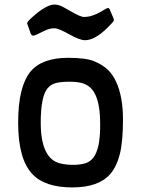

<svg xmlns="http://www.w3.org/2000/svg" viewBox="-20 -817 623 847"><path d="M60.1 -274.4Q60.1 -357.9 74 -413.3Q87.9 -468.8 115.2 -502Q166 -562 280.8 -562Q360.8 -562 397.7 -545.9Q434.6 -529.8 455.8 -509.3Q477.1 -488.8 492.2 -456.5Q522.5 -390.6 522.5 -290.8Q522.5 -190.9 508.5 -136.7Q494.6 -82.5 466.8 -49.8Q415 9.8 299.3 9.8Q178.2 9.8 123 -48.8Q60.1 -115.2 60.1 -274.4ZM350.1 -447.8Q326.7 -456.5 288.1 -456.5Q249.5 -456.5 226.6 -450.7Q203.6 -444.8 188.5 -425.8Q159.7 -388.7 159.7 -276.4Q159.7 -116.7 245.6 -96.2Q272 -89.8 302.7 -89.8Q333.5 -89.8 355.7 -96.4Q377.9 -103 392.6 -122.6Q407.2 -142.1 414.6 -177.2Q421.9 -212.4 421.9 -263.2Q421.9 -314 416.5 -345.2Q411.1 -376.5 401.6 -397.2Q392.1 -418 378.9 -429.9Q365.7 -441.9 350.1 -447.8ZM99.6 -713.9Q99.6 -721.2 123.5 -742.4Q147.5 -763.7 163.1 -773.9Q198.2 -796.9 218 -796.9Q237.8 -796.9 254.9 -788.1Q272 -779.3 289.1 -769Q334.5 -742.2 350.1 -742.2Q365.7 -742.2 378.4 -745.6Q391.1 -749 402.8 -754.2Q414.6 -759.3 424.8 -765.1L441.9 -775.4Q452.1 -781.7 457 -781.7Q461.9 -781.7 465.3 -772.5L481.4 -734.4Q482.4 -731.9 482.4 -728.5Q482.4 -724.1 474.1 -715.3L451.7 -692.4Q397.9 -639.6 354.5 -639.6Q332 -639.6 284.7 -666Q237.3 -692.4 221.2 -692.4Q197.3 -692.4 172.9 -679.7Q133.8 -659.7 127.9 -659.7Q118.7 -659.7 115.2 -669.4Z"/></svg>

Font: Wellfleet
Style: Regular
Weight: 400
Designer: Riccardo De Franceschi
Foundry: Riccardo De Franceschi
Version: Version 1.002